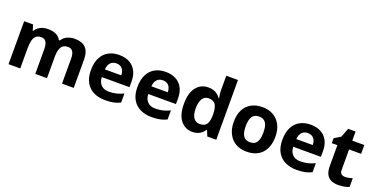

<svg xmlns="http://www.w3.org/2000/svg" viewBox="-23 -1522 4488 2294"><g transform="rotate(20 2220.5 -375.0)"><path d="M719 -556Q812 -556 859.5 -508.5Q907 -461 907 -356V0H758V-319.4Q758 -377.7 738 -407.4Q718 -437 675.8 -437Q617 -437 592 -395Q567 -353 567 -273.5V0H418V-319.1Q418 -358 409 -384Q400 -410 382 -423.5Q364 -437 335.5 -437Q295 -437 271 -416Q247 -395 237 -355.2Q227 -315.4 227 -257.2V0H78V-546H192L212.2 -476H220Q237 -504 262 -521.5Q286.9 -539 317.5 -547.5Q348 -556 379 -556Q439 -556 481 -536.5Q523 -517 545 -476H558Q583 -518 627.5 -537Q672 -556 719 -556Z M1285 -556Q1361 -556 1415.5 -527Q1470 -498 1500 -443Q1530 -388 1530 -308V-236H1178Q1180 -173 1215.5 -137Q1251 -101 1314 -101Q1367 -101 1410 -111.5Q1453 -122 1499 -144V-29Q1459 -9 1414.5 0.5Q1370 10 1307 10Q1225 10 1162 -20.5Q1099 -51 1063 -113Q1027 -175 1027 -269Q1027 -365 1059.5 -428.5Q1092 -492 1150 -524Q1208 -556 1285 -556ZM1286 -450Q1243 -450 1214.5 -422Q1186 -394 1181 -335H1390Q1390 -368 1378.5 -394Q1367 -420 1344 -435Q1321 -450 1286 -450Z M1876 -556Q1952 -556 2006.5 -527Q2061 -498 2091 -443Q2121 -388 2121 -308V-236H1769Q1771 -173 1806.5 -137Q1842 -101 1905 -101Q1958 -101 2001 -111.5Q2044 -122 2090 -144V-29Q2050 -9 2005.5 0.5Q1961 10 1898 10Q1816 10 1753 -20.5Q1690 -51 1654 -113Q1618 -175 1618 -269Q1618 -365 1650.5 -428.5Q1683 -492 1741 -524Q1799 -556 1876 -556ZM1877 -450Q1834 -450 1805.5 -422Q1777 -394 1772 -335H1981Q1981 -368 1969.5 -394Q1958 -420 1935 -435Q1912 -450 1877 -450Z M2415 10Q2324 10 2266.5 -61.5Q2209 -133 2209 -272Q2209 -412 2267 -484Q2325 -556 2419 -556Q2458 -556 2488 -545.5Q2518 -535 2539.5 -517Q2561 -499 2576 -476H2581Q2578 -492 2574 -522.5Q2570 -553 2570 -585V-760H2719V0H2605L2576 -71H2570Q2556 -49 2534.5 -30.5Q2513 -12 2484 -1Q2455 10 2415 10ZM2467 -109Q2529 -109 2554 -145.5Q2579 -182 2580 -255V-271Q2580 -351 2555.5 -393Q2531 -435 2465 -435Q2416 -435 2388 -392.5Q2360 -350 2360 -270Q2360 -190 2388 -149.5Q2416 -109 2467 -109Z M3371 -274Q3371 -205.6 3352.5 -153.1Q3333.9 -100.5 3299.5 -63.7Q3265 -27 3216 -8.5Q3167 10 3105.4 10Q3048.2 10 2999.6 -8.5Q2951 -27 2916 -63.5Q2881 -100 2861.5 -153Q2842 -206 2842 -274.2Q2842 -364.7 2874 -427.3Q2906.1 -489.9 2965.9 -522.9Q3025.7 -556 3108 -556Q3185.4 -556 3244.2 -523Q3303 -490 3337 -427.3Q3371 -364.7 3371 -274ZM2994 -273.8Q2994 -220 3005.5 -183.5Q3017 -147 3042 -128.5Q3067 -110 3107 -110Q3147 -110 3171.5 -128.5Q3196 -147 3207.5 -183.5Q3219 -220 3219 -273.6Q3219 -328 3207.5 -364Q3196 -400 3171 -418Q3146.1 -436 3106.3 -436Q3047 -436 3020.5 -395.5Q2994 -355 2994 -273.8Z M3719 -556Q3795 -556 3849.5 -527Q3904 -498 3934 -443Q3964 -388 3964 -308V-236H3612Q3614 -173 3649.5 -137Q3685 -101 3748 -101Q3801 -101 3844 -111.5Q3887 -122 3933 -144V-29Q3893 -9 3848.5 0.5Q3804 10 3741 10Q3659 10 3596 -20.5Q3533 -51 3497 -113Q3461 -175 3461 -269Q3461 -365 3493.5 -428.5Q3526 -492 3584 -524Q3642 -556 3719 -556ZM3720 -450Q3677 -450 3648.5 -422Q3620 -394 3615 -335H3824Q3824 -368 3812.5 -394Q3801 -420 3778 -435Q3755 -450 3720 -450Z M4315 -109Q4340 -109 4363 -114Q4386 -119 4409 -126V-15Q4385 -5 4349.5 2.5Q4314 10 4272 10Q4223 10 4184.5 -6Q4146 -22 4123.5 -61.5Q4101 -101 4101 -171V-434H4030V-497L4112 -547L4155 -662H4250V-546H4403V-434H4250V-171Q4250 -140 4268 -124.5Q4286 -109 4315 -109Z"/></g></svg>

Font: Noto Sans Armenian
Style: Regular
Weight: 400
Designer: Monotype Design Team
Foundry: Monotype Imaging Inc.
Version: Version 2.007